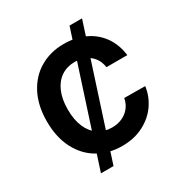

<svg xmlns="http://www.w3.org/2000/svg" viewBox="-201 -946 1125 1185"><g transform="rotate(-30 362.0 -353.5)"><path d="M463.4 -796.9H552.5L265 89.8H175.4ZM378.2 -586.7Q323.2 -586.7 281.9 -559.2Q240.6 -531.7 217.8 -479.3Q194.9 -426.9 194.9 -353.5Q194.9 -278.5 217.8 -226.3Q240.6 -174.2 281.9 -147.3Q323.2 -120.4 377.1 -120.4Q417.3 -120.4 449.8 -134.9Q482.2 -149.4 503.8 -176.5Q525.4 -203.5 532.4 -241L681.1 -239.9Q672.8 -173.5 633.6 -116.3Q594.4 -59.2 527.9 -24.7Q461.5 9.8 374.9 9.8Q280.2 9.8 205.5 -33.6Q130.9 -76.9 88.6 -159.1Q46.4 -241.4 46.4 -353.5Q46.4 -466.6 89.2 -548.7Q132 -630.7 206.4 -673.7Q280.8 -716.8 374.9 -716.8Q456.7 -716.8 522.5 -686.5Q588.3 -656.2 629.7 -598.4Q671.1 -540.6 681.1 -460.6H532.4Q527 -499.6 506.2 -528.1Q485.4 -556.5 452.2 -571.6Q419 -586.7 378.2 -586.7Z"/></g></svg>

Font: WEMIX Pretendard Variable
Style: Regular
Weight: 400
Designer: Base glyphs from Inter by Rasmus Andersson; Hangeul glyphs from Noto Sans CJK(Source Han Sans) by Jang Soo-young and Kan
Foundry: Kil Hyung-jin
Version: Version 1.000;Glyphs 3.2 (3208)